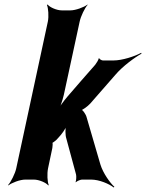

<svg xmlns="http://www.w3.org/2000/svg" viewBox="-20 -796 647 851"><path d="M274 -182 317 -23C319 -16 318 5 315 11L316 12C320 7 337 0 343 0H384C420 0 464 19 484 35L487 32C468 15 437 -28 425 -67L364 -276C361 -289 346 -311 338 -311L337 -307C345 -307 369 -325 380 -337L491 -464C524 -503 578 -542 607 -558L606 -562C577 -546 521 -528 483 -528H436C431 -528 420 -534 420 -538L417 -537C418 -532 406 -514 402 -509C361 -462 320 -416 280 -369C262 -348 239 -317 230 -298L234 -296C245 -315 257 -350 263 -376L333 -700C338 -724 356 -761 368 -774V-776C353 -764 315 -750 292 -750H254C231 -750 200 -764 191 -776L188 -774C194 -761 197 -724 192 -700L52 -50C47 -26 28 11 16 24L17 26C32 14 69 0 92 0H130C153 0 185 14 194 26L196 24C190 11 188 -26 193 -50L212 -140C213 -146 215 -164 211 -166L209 -162C212 -161 226 -172 230 -176L240 -187C253 -200 271 -226 276 -240H273C269 -226 269 -197 274 -182Z"/></svg>

Font: Asimov
Style: EdgeExtremeIt
Weight: 500
Designer: Google
Version: Version 2.000980: 2014